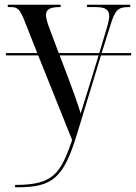

<svg xmlns="http://www.w3.org/2000/svg" viewBox="-20 -556 578 814"><path d="M44 228V238H55C205 238 250 196 306 14L408 -321H536V-331H411L448 -449C468 -513 480 -526 525 -526H532V-536H349V-526H385C428 -526 443 -514 443 -488C443 -478 440 -461 433 -438L401 -331H229L188 -440C180 -462 175 -480 175 -492C175 -517 194 -526 233 -526H237V-536H13V-526H27C54 -526 65 -516 83 -470L138 -331H5V-321H142L286 38C236 182 205 228 44 228ZM267 -232 233 -321H398L364 -210C352 -171 336 -121 322 -75C305 -131 289 -172 267 -232Z"/></svg>

Font: Noto Serif Display SemiCondensed
Style: Regular
Weight: 400
Width: 4
Designer: Monotype Design Team
Foundry: Monotype Imaging Inc.
Version: Version 2.009